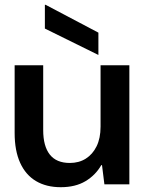

<svg xmlns="http://www.w3.org/2000/svg" viewBox="-20 -768 605 800"><path d="M233 12Q173 12 130 -13.5Q87 -39 64 -89.5Q41 -140 41 -214V-496H160V-226Q160 -159 187.5 -124Q215 -89 271 -89Q309 -89 337.5 -107Q366 -125 382.5 -158.5Q399 -192 399 -240V-496H519V0H415L405 -80H402Q378 -38 336 -13Q294 12 233 12ZM390 -539 167 -649V-748H170L390 -632Z"/></svg>

Font: DM Sans 9pt 36pt SemiBold
Style: Regular
Weight: 600
Version: Version 4.004;gftools[0.9.30]